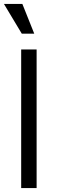

<svg xmlns="http://www.w3.org/2000/svg" viewBox="-25 -950 290 970"><path d="M160 -700V0H82V-700ZM148 -780H85L-5 -930H88Z"/></svg>

Font: MedMera Sans
Style: Regular
Weight: 400
Designer: Kasper Nordkvist
Foundry: UNCUT.wtf
Version: Version 1.300